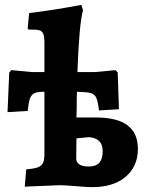

<svg xmlns="http://www.w3.org/2000/svg" viewBox="-20 -763 599 791"><path d="M548 -150Q548 -77 497.5 -34.5Q447 8 360 8Q339 8 293 4Q247 0 225 0Q219 0 104 5L82 6L88 -65Q120 -68 135.5 -73.5Q151 -79 157 -91.5Q163 -104 163 -129V-385Q135 -385 122.5 -379.5Q110 -374 104 -358.5Q98 -343 94 -306L11 -301L18 -464L27 -474L112 -466H163V-584Q163 -611 158.5 -623Q154 -635 141 -638.5Q128 -642 98 -641L94 -646L100 -709Q212 -723 315 -743L322 -721Q306 -664 299 -466H370L456 -474L465 -464L470 -313L388 -308Q383 -346 376.5 -360.5Q370 -375 354 -379.5Q338 -384 297 -385Q296 -364 296 -319L295 -279H375Q462 -279 505 -247Q548 -215 548 -150ZM403 -140Q403 -194 346 -198L295 -193L294 -111Q294 -77 346 -77Q375 -77 389 -92.5Q403 -108 403 -140Z"/></svg>

Font: Alegreya ExtraBold
Style: Regular
Weight: 800
Designer: Juan Pablo del Peral
Foundry: Huerta Tipografica
Version: Version 2.007; ttfautohint (v1.6)